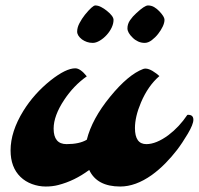

<svg xmlns="http://www.w3.org/2000/svg" viewBox="-20 -681 726 701"><path d="M18.6 0ZM472.7 -213.4Q472.7 -154.8 514.2 -154.8Q550.3 -154.8 594.7 -187.5Q634.3 -217.3 664.1 -261.7Q686 -263.2 686 -243.7Q686 -227.1 665.8 -192.9Q645.5 -158.7 626.5 -133.8Q607.4 -108.9 584 -85Q560.5 -61 534.2 -42Q475.1 0 418.9 0Q334 0 305.7 -60.5Q252 -20.5 192.4 -5.4Q171.9 0 146.7 0Q121.6 0 96.9 -9Q72.3 -18.1 54.7 -35.2Q18.6 -70.3 18.6 -131.8Q18.6 -200.7 65.4 -276.4Q104.5 -339.4 165 -387.7Q220.7 -431.6 254.9 -431.6Q273.4 -431.6 296.9 -402.3Q249 -368.7 214.4 -316.4Q175.8 -258.3 175.8 -211.4Q175.8 -154.8 223.1 -154.8Q270 -154.8 296.9 -170.9Q315.9 -247.1 382.3 -328.1Q448.2 -408.7 502.9 -429.2Q520.5 -435.5 550.8 -412.6Q558.1 -407.2 562 -403.3Q520.5 -367.7 494.6 -306.6Q472.7 -254.9 472.7 -213.4ZM464.8 -543Q445.3 -561.5 445.3 -577.4Q445.3 -593.3 454.8 -607.2Q464.4 -621.1 477.5 -632.8Q507.8 -661.1 520.3 -661.1Q532.7 -661.1 543 -655Q553.2 -648.9 561.5 -640.1Q580.6 -620.1 580.6 -608.9Q580.6 -597.7 574.2 -584.2Q567.9 -570.8 557.6 -557.6Q547.4 -544.4 534.2 -534.4Q521 -524.4 508.3 -524.4Q495.6 -524.4 484.4 -529.5Q473.1 -534.7 464.8 -543ZM279.3 -537.1Q261.7 -550.8 261.7 -565.7Q261.7 -580.6 270.3 -596.7Q278.8 -612.8 290 -627Q317.9 -661.1 327.9 -661.1Q337.9 -661.1 348.9 -655.5Q359.9 -649.9 370.1 -641.6Q394.5 -622.1 394.5 -608.4Q394.5 -594.7 387.7 -580.3Q380.9 -565.9 369.6 -553.5Q358.4 -541 344.5 -532.7Q330.6 -524.4 318.8 -524.4Q307.1 -524.4 297.4 -527.8Q287.6 -531.2 279.3 -537.1Z"/></svg>

Font: Molle
Style: Regular
Weight: 400
Italic angle: -22°
Designer: Elena Albertoni
Foundry: Elena Albertoni
Version: Version 1.001; ttfautohint (v0.92) -l 12 -r 12 -G 200 -x 10 